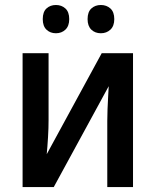

<svg xmlns="http://www.w3.org/2000/svg" viewBox="-20 -756 629 776"><path d="M176.3 -541V-271Q176.3 -255.9 175.8 -238Q175.3 -220.2 174.1 -201.4Q172.9 -182.6 171.6 -164.8Q170.4 -147 168.9 -132.8L391.1 -541H517.6V0H413.6V-267.1Q413.6 -289.1 414.6 -314.5Q415.5 -339.8 417 -364.5Q418.5 -389.2 419.4 -407.7L197.3 0H71.3V-541ZM152.8 -678.7Q152.8 -708 168 -721.9Q183.1 -735.8 206.1 -735.8Q229 -735.8 244.4 -721.7Q259.8 -707.5 259.8 -678.7Q259.8 -650.9 244.4 -636.2Q229 -621.6 206.1 -621.6Q183.1 -621.6 168 -636Q152.8 -650.4 152.8 -678.7ZM334 -678.7Q334 -708 349.4 -721.9Q364.7 -735.8 387.7 -735.8Q410.6 -735.8 426.3 -721.7Q441.9 -707.5 441.9 -678.7Q441.9 -650.9 426.3 -636.2Q410.6 -621.6 387.7 -621.6Q364.3 -621.6 349.1 -636.2Q334 -650.9 334 -678.7Z"/></svg>

Font: Open Sans SemiCondensed SemiBold
Style: Regular
Weight: 600
Width: 4
Designer: Monotype Design Team
Foundry: Monotype Imaging Inc.
Version: Version 3.000